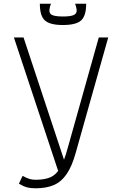

<svg xmlns="http://www.w3.org/2000/svg" viewBox="-20 -1002 640 1036"><path d="M172 14Q144 14 124.5 8.5Q105 3 82 -11L102 -53Q124 -41 139 -36.5Q154 -32 172 -32Q221 -32 252 -45.5Q283 -59 304.5 -95.5Q326 -132 345 -202L513 -800H564L389 -179Q369 -106 340 -63.5Q311 -21 270.5 -3.5Q230 14 172 14ZM300 -61 55 -800H107L335 -111ZM319 -867Q249 -867 222 -892Q195 -917 195 -982H255Q240 -943 252 -928Q264 -913 319 -913Q357 -913 374.5 -919.5Q392 -926 393.5 -941Q395 -956 385 -982H445Q445 -917 418 -892Q391 -867 319 -867Z"/></svg>

Font: Victor Mono Thin
Style: Regular
Weight: 100
Monospace: yes
Designer: Rune Bjørnerås
Version: Version 1.561;gftools[0.9.30]